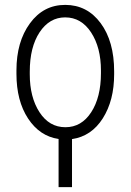

<svg xmlns="http://www.w3.org/2000/svg" viewBox="-20 -558 532 781"><path d="M46.9 -271.5Q46.9 -388.2 101.8 -463.1Q156.7 -538.1 245.1 -538.1Q334.5 -538.1 389.4 -463.9Q444.3 -389.6 444.3 -267.6V-255.9Q444.3 -149.4 398.2 -76.7Q352.1 -3.9 272.9 7.8V203.1H218.3V7.3Q141.6 -3.9 94.2 -75.9Q46.9 -147.9 46.9 -257.8ZM101.1 -255.9Q101.1 -162.6 140.6 -101.6Q180.2 -40.5 246.1 -40.5Q311.5 -40.5 351.1 -101.6Q390.6 -162.6 390.6 -260.3V-271.5Q390.6 -364.7 350.6 -426Q310.5 -487.3 245.1 -487.3Q181.2 -487.3 141.1 -426.8Q101.1 -366.2 101.1 -266.6Z"/></svg>

Font: Roboto Condensed Light
Style: Regular
Weight: 300
Designer: Google
Version: Version 2.134; 2016